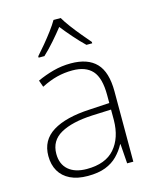

<svg xmlns="http://www.w3.org/2000/svg" viewBox="-116 -843 753 931"><g transform="rotate(-15 260.5 -377.0)"><path d="M269 -539Q354 -539 396.5 -494.5Q439 -450 439 -353V0H408L401 -98H399Q383 -68 358.5 -43Q334 -18 298 -4Q262 10 209 10Q157 10 121 -7.5Q85 -25 66.5 -57Q48 -89 48 -133Q48 -212 113.5 -252.5Q179 -293 300 -299L400 -305V-345Q400 -431 367 -467.5Q334 -504 268 -504Q227 -504 189.5 -494.5Q152 -485 111 -464L99 -498Q138 -516 180.5 -527.5Q223 -539 269 -539ZM304 -268Q202 -263 145 -231Q88 -199 88 -133Q88 -81 121 -52.5Q154 -24 213 -24Q307 -24 353 -77Q399 -130 400 -219V-272ZM279 -764Q291 -743 311.5 -715.5Q332 -688 354.5 -661Q377 -634 395 -613V-606H366Q339 -632 311 -664Q283 -696 261 -724Q239 -696 211 -664Q183 -632 155 -606H126V-613Q145 -634 167.5 -661Q190 -688 210.5 -715.5Q231 -743 243 -764Z"/></g></svg>

Font: Noto Sans Armenian ExtraLight
Style: Regular
Weight: 250
Designer: Monotype Design Team
Foundry: Monotype Imaging Inc.
Version: Version 2.007